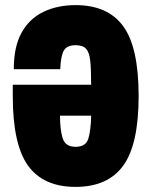

<svg xmlns="http://www.w3.org/2000/svg" viewBox="-20 -720 593 752"><path d="M276 12Q150 12 90 -71Q30 -154 30 -344V-388H337Q337 -448 333.5 -481.5Q330 -515 317 -529Q304 -543 276 -543Q242 -543 230 -522Q218 -501 216 -449H34Q34 -537 64.5 -592Q95 -647 150 -673.5Q205 -700 276 -700Q402 -700 462.5 -617.5Q523 -535 523 -344Q523 -154 462.5 -71Q402 12 276 12ZM276 -145Q317 -145 326.5 -178.5Q336 -212 337 -267H215Q215 -212 225.5 -178.5Q236 -145 276 -145Z"/></svg>

Font: Archivo ExtraCondensed Black
Style: Regular
Weight: 900
Width: 2
Designer: Hector Gatti
Foundry: Omnibus-Type
Version: Version 2.001; ttfautohint (v1.8.3)